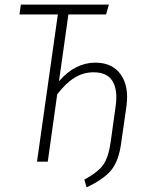

<svg xmlns="http://www.w3.org/2000/svg" viewBox="-20 -704 614 836"><path d="M395 -431.2Q469.2 -431.2 505.6 -379.9Q542 -328.6 530.8 -243.2L507.8 -83Q497.6 -4.4 465.1 35.9Q432.6 76.2 356.9 111.8L347.2 78.1Q406.7 45.9 429.7 13.2Q452.6 -19.5 461.9 -85.9L483.9 -244.1Q493.2 -313 469.7 -351.1Q446.3 -389.2 387.2 -389.2Q342.3 -389.2 304 -365.2Q265.6 -341.3 229 -293L188 0H141.1L231.9 -641.1H64.9L70.8 -684.1H454.1L441.9 -641.1H277.8L236.8 -350.1Q307.1 -431.2 395 -431.2Z"/></svg>

Font: Fira Sans Compressed ExtraLight
Style: Italic
Weight: 250
Width: 3
Italic angle: -8°
Designer: Carrois Corporate & Edenspiekermann AG
Foundry: Carrois Corporate GbR & Edenspiekermann AG
Version: Version 4.203;PS 004.203;hotconv 1.0.88;makeotf.lib2.5.64775